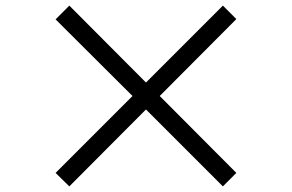

<svg xmlns="http://www.w3.org/2000/svg" viewBox="-20 -718 1040 684"><path d="M774 -54 822 -102 549 -376 822 -650 774 -698 500 -424 227 -698 178 -649 452 -376 178 -102 227 -54 500 -328Z"/></svg>

Font: Source Han Sans KR
Style: Regular
Weight: 400
Designer: Ryoko NISHIZUKA 西塚涼子 (kana, bopomofo & ideographs); Paul D. Hunt (Latin, Greek & Cyrillic); Sandoll Communications 산돌커뮤니
Foundry: Adobe
Version: Version 2.004;hotconv 1.0.118;makeotfexe 2.5.65603